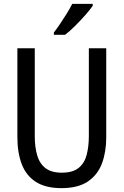

<svg xmlns="http://www.w3.org/2000/svg" viewBox="-20 -964 640 994"><path d="M298 10Q216 10 165.5 -22.5Q115 -55 92.5 -114.5Q70 -174 70 -254V-714H160V-259Q160 -203 172.5 -160Q185 -117 215.5 -93.5Q246 -70 300 -70Q357 -70 387.5 -95Q418 -120 429 -163.5Q440 -207 440 -260V-714H530V-252Q530 -178 508 -118.5Q486 -59 435 -24.5Q384 10 298 10ZM259 -796Q274 -815 291.5 -841Q309 -867 326 -894.5Q343 -922 354 -944H460V-934Q448 -916 423 -887.5Q398 -859 369.5 -830.5Q341 -802 317 -784H259Z"/></svg>

Font: Noto Sans Mono
Style: Regular
Weight: 400
Designer: Monotype Design Team
Foundry: Monotype Imaging Inc.
Version: Version 2.014